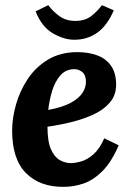

<svg xmlns="http://www.w3.org/2000/svg" viewBox="-20 -713 510 744"><path d="M280 -511Q324 -511 358 -498Q392 -485 411 -457Q430 -429 430 -385Q430 -344 405.5 -315.5Q381 -287 341.5 -269Q302 -251 255 -239.5Q208 -228 164 -222Q164 -165 177.5 -134.5Q191 -104 212 -92.5Q233 -81 254 -81Q271 -81 294.5 -87.5Q318 -94 342 -115Q366 -136 384 -177L440 -150Q412 -85 377 -50Q342 -15 304 -2Q266 11 227 11Q135 12 81 -42Q27 -96 27 -207Q27 -255 42 -308Q57 -361 87.5 -407Q118 -453 166 -482Q214 -511 280 -511ZM269 -445Q235 -445 214 -421Q193 -397 182 -360.5Q171 -324 167 -287Q221 -297 253 -314Q285 -331 299.5 -353Q314 -375 313 -399Q312 -424 298 -434.5Q284 -445 269 -445ZM268 -559Q227 -559 184 -584.5Q141 -610 118 -669L167 -693Q184 -670 209.5 -651Q235 -632 272 -632Q310 -632 334.5 -651.5Q359 -671 375 -693L421 -673Q395 -613 356.5 -586Q318 -559 268 -559Z"/></svg>

Font: Lora Italic
Style: Italic
Weight: 400
Italic angle: -3°
Designer: Olga Karpushina, Alexei Vanyashin (Cyrillic)
Foundry: Cyreal
Version: Version 2.210; ttfautohint (v1.8.1.43-b0c9)